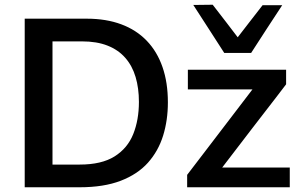

<svg xmlns="http://www.w3.org/2000/svg" viewBox="-20 -792 1279 812"><path d="M84.5 0Q84.5 -59 84.5 -113.5Q84.5 -168 84.5 -234.5V-474.5Q84.5 -542.5 84.5 -598Q84.5 -653.5 84.5 -713Q128 -713 171.2 -713Q214.5 -713 258 -713Q301.5 -713 347 -713Q429 -713 492.8 -689.2Q556.5 -665.5 600.5 -619.8Q644.5 -574 667.2 -508.5Q690 -443 690 -359Q690 -283.5 669.8 -218.2Q649.5 -153 605.8 -104Q562 -55 490.5 -27.5Q419 0 316.5 0Q272 0 233.5 0Q195 0 158.8 0Q122.5 0 84.5 0ZM202 -96H317Q409.5 -96 464.5 -130.5Q519.5 -165 543.5 -225Q567.5 -285 567.5 -361Q567.5 -419 553.5 -466.2Q539.5 -513.5 510 -547.2Q480.5 -581 435 -599Q389.5 -617 326.5 -617H202Q202 -577.5 202 -537.8Q202 -498 202 -450V-260Q202 -213 202 -173.8Q202 -134.5 202 -96ZM771.5 0V-52.5Q812 -105.5 850.8 -156.2Q889.5 -207 924 -252L1074.5 -449L1088.5 -414H983.5Q958 -414 922.5 -414Q887 -414 848 -414Q809 -414 774.5 -414V-497H1190V-435.5Q1171.5 -411 1147 -379.2Q1122.5 -347.5 1096.5 -313.8Q1070.5 -280 1046.5 -249L899 -56.5L888 -83.5H1003Q1029 -83.5 1064.2 -83.5Q1099.5 -83.5 1136.5 -83.5Q1173.5 -83.5 1205.5 -83.5V0ZM928.5 -568Q895.5 -619.5 862.8 -670Q830 -720.5 797.5 -771L879.5 -772Q909.5 -733.5 939 -695Q968.5 -656.5 998.5 -617H972Q1002 -656 1031.5 -694Q1061 -732 1090.5 -770H1173.5Q1141 -720.5 1108 -670Q1075 -619.5 1042 -568Z"/></svg>

Font: Commissioner Thin Medium
Style: Regular
Weight: 500
Version: Version 1.000